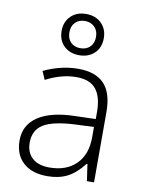

<svg xmlns="http://www.w3.org/2000/svg" viewBox="-91 -877 711 950"><g transform="rotate(10 265.0 -402.0)"><path d="M411.1 0 398.9 -84H395Q355 -32.7 312.7 -11.5Q270.5 9.8 212.9 9.8Q134.8 9.8 91.3 -30.3Q47.9 -70.3 47.9 -141.1Q47.9 -218.8 112.5 -261.7Q177.2 -304.7 299.8 -307.1L400.9 -310.1V-345.2Q400.9 -420.9 370.1 -459.5Q339.4 -498 271 -498Q197.3 -498 118.2 -457L100.1 -499Q187.5 -540 272.9 -540Q360.4 -540 403.6 -494.6Q446.8 -449.2 446.8 -353V0ZM215.8 -34.2Q300.8 -34.2 349.9 -82.8Q398.9 -131.3 398.9 -217.8V-270L306.2 -266.1Q194.3 -260.7 146.7 -231.2Q99.1 -201.7 99.1 -139.2Q99.1 -89.4 129.6 -61.8Q160.2 -34.2 215.8 -34.2ZM370.6 -710.9Q370.6 -663.6 341.3 -635.3Q312 -606.9 264.6 -606.9Q217.3 -606.9 188 -635.3Q158.7 -663.6 158.7 -710.9Q158.7 -756.8 188 -785.4Q217.3 -814 264.6 -814Q312 -814 341.3 -785.2Q370.6 -756.3 370.6 -710.9ZM197.8 -710.9Q197.8 -678.7 216.1 -660.4Q234.4 -642.1 264.6 -642.1Q294.9 -642.1 313.2 -660.4Q331.5 -678.7 331.5 -710.9Q331.5 -742.2 312.5 -760.5Q293.5 -778.8 264.6 -778.8Q234.4 -778.8 216.1 -760.3Q197.8 -741.7 197.8 -710.9Z"/></g></svg>

Font: CAA NEO Sans Light
Style: Regular
Weight: 300
Version: Version 1.10